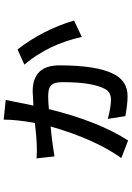

<svg xmlns="http://www.w3.org/2000/svg" viewBox="143 -805 714 1040"><g transform="rotate(-90 500.0 -285.0)"><path d="M479 -611Q470 -571 469 -564Q457 -501 448 -461Q512 -465 525 -465Q666 -465 666 -320Q666 -120 620 -28Q582 49 500 49Q456 49 391 37L376 -58Q439 -41 480 -41Q521 -41 538 -73Q575 -141 575 -303Q575 -351 555 -368Q539 -381 497 -381Q466 -381 429 -377Q363 -109 259 52L164 15Q267 -130 335 -368Q266 -361 240 -357L173 -347L162 -444Q198 -441 239 -443Q274 -444 354 -453Q372 -551 372 -622ZM752 -547Q857 -413 909 -241L820 -199Q780 -380 670 -510Z"/></g></svg>

Font: Noto Sans S Chinese Medium
Style: Regular
Weight: 500
Designer: Ryoko NISHIZUKA  (kana & ideographs); Paul D. Hunt (Latin, Greek & Cyrillic); Wenlong ZHANG  (bopomofo); Sandoll Communi
Foundry: Adobe Systems Incorporated
Version: Version 1.000;PS 1;hotconv 1.0.78;makeotf.lib2.5.61930